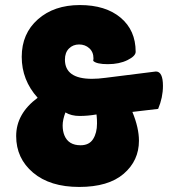

<svg xmlns="http://www.w3.org/2000/svg" viewBox="-20 -730 707 760"><path d="M349 -489 350 -499Q350 -524 333.5 -539Q317 -554 293 -554Q269 -554 253 -538Q237 -522 237 -494Q237 -418 344 -418Q368 -418 398 -422Q595 -447 597 -447Q625 -447 625 -390Q625 -344 606 -299L504 -287Q530 -224 530 -173Q530 -94 469.5 -42Q409 10 293.5 10Q178 10 111 -46.5Q44 -103 44 -191.5Q44 -280 129 -343Q66 -413 66 -505Q66 -597 130 -653.5Q194 -710 296 -710Q398 -710 457.5 -660Q517 -610 517 -525Q517 -508 484.5 -492Q452 -476 407 -476Q362 -476 349 -489ZM239 -285Q228 -256 228 -233.5Q228 -211 235 -194Q251 -155 299 -155Q333 -155 348.5 -179.5Q364 -204 364 -241Q364 -258 363 -266.5Q362 -275 362 -277Q328 -271 295 -271Q262 -271 239 -285Z"/></svg>

Font: Lilita One Rus
Style: Regular
Weight: 400
Designer: Juan Montoreano
Foundry: Juan Montoreano
Version: Version 1.002